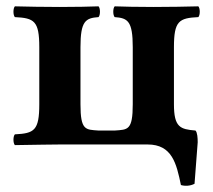

<svg xmlns="http://www.w3.org/2000/svg" viewBox="-20 -456 673 606"><path d="M529 -127V-307C529 -390 545 -399 606 -402C612 -408 612 -430 606 -436C564 -435 519 -434 464 -434C416 -434 365 -435 342 -436C336 -430 336 -408 342 -402C383 -399 399 -390 399 -307V-127C399 -44 383 -47 342 -44H291C250 -47 234 -44 234 -127V-307C234 -390 250 -399 291 -402C297 -408 297 -430 291 -436C268 -435 217 -434 169 -434C114 -434 69 -435 27 -436C21 -430 21 -408 27 -402C88 -399 104 -390 104 -307V-127C104 -44 88 -35 27 -32C21 -26 21 -4 27 2C70 1 169 0 169 0H446C523 0 537 60 551 128C564 132 581 131 594 124L604 -7C604 -20 603 -38 597 -44C549 -48 529 -54 529 -127Z"/></svg>

Font: Libertinus Serif
Style: Bold
Weight: 700
Designer: Philipp H. Poll, Khaled Hosny
Foundry: Caleb Maclennan
Version: Version 7.050;RELEASE